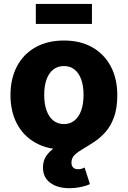

<svg xmlns="http://www.w3.org/2000/svg" viewBox="-20 -756 655 984"><path d="M307.6 10.3Q223.1 10.3 161.4 -24.7Q99.6 -59.6 66.7 -122.3Q33.7 -185.1 33.7 -268.6Q33.7 -352.5 66.7 -415.5Q99.6 -478.5 161.4 -513.4Q223.1 -548.3 307.6 -548.3Q392.1 -548.3 453.4 -513.4Q514.6 -478.5 547.9 -415.5Q581.1 -352.5 581.1 -268.6Q581.1 -185.1 547.9 -122.3Q514.6 -59.6 453.4 -24.7Q392.1 10.3 307.6 10.3ZM307.6 -120.1Q339.4 -120.1 362.1 -138.7Q384.8 -157.2 396.5 -190.9Q408.2 -224.6 408.2 -269.5Q408.2 -314.9 396.5 -348.1Q384.8 -381.3 362.1 -399.4Q339.4 -417.5 307.6 -417.5Q275.4 -417.5 252.7 -399.4Q230 -381.3 218.3 -348.1Q206.5 -314.9 206.5 -269.5Q206.5 -224.6 218.3 -190.9Q230 -157.2 252.7 -138.7Q275.4 -120.1 307.6 -120.1ZM336.9 208.5Q274.4 208.5 237.3 180.7Q200.2 152.8 200.2 102.5Q200.2 67.9 217 43.2Q233.9 18.6 261.7 0Q289.6 -18.6 322.8 -35.4Q356 -52.2 389.2 -71.5Q422.4 -90.8 450.2 -116.7Q478 -142.6 494.9 -179.4Q511.7 -216.3 511.7 -269H581.1Q581.1 -201.2 564.2 -155.3Q547.4 -109.4 520.5 -79.3Q493.7 -49.3 463.6 -29.3Q433.6 -9.3 406.7 6.1Q379.9 21.5 363 37.6Q346.2 53.7 346.2 77.1Q346.2 93.3 354.7 102.3Q363.3 111.3 380.4 111.3Q389.2 111.3 397.2 109.1Q405.3 106.9 413.6 102.5L440.9 187.5Q421.9 196.8 393.6 202.6Q365.2 208.5 336.9 208.5ZM451.2 -735.8V-633.3H163.6V-735.8Z"/></svg>

Font: Inter 17pt ExtraBold
Style: Regular
Weight: 800
Version: Version 4.001;git-66647c0bb